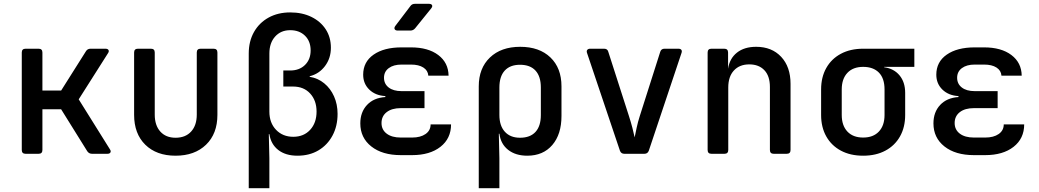

<svg xmlns="http://www.w3.org/2000/svg" viewBox="-20 -805 5440 1005"><path d="M114 0Q94 0 94 -20V-530Q94 -550 114 -550H182Q202 -550 202 -530V-331H300L430 -537Q438 -550 454 -550H532Q544 -550 548 -543Q552 -536 545 -526L392 -285L555 -24Q562 -14 558 -7Q554 0 542 0H462Q446 0 437 -13L300 -233H202V-20Q202 0 182 0Z M899 10Q799 10 740.5 -47.5Q682 -105 682 -204V-530Q682 -550 702 -550H770Q790 -550 790 -530V-205Q790 -149 819 -116.5Q848 -84 899 -84Q951 -84 980.5 -116.5Q1010 -149 1010 -205V-530Q1010 -550 1030 -550H1098Q1118 -550 1118 -530V-204Q1118 -105 1058.5 -47.5Q999 10 899 10Z M1282 180V-525Q1282 -589 1309.5 -637.5Q1337 -686 1386 -713Q1435 -740 1499 -740Q1562 -740 1610 -716.5Q1658 -693 1685 -651.5Q1712 -610 1712 -555Q1712 -500 1681 -459Q1650 -418 1601 -406V-403Q1644 -396 1677 -369Q1710 -342 1728.5 -300.5Q1747 -259 1747 -209Q1747 -145 1720.5 -95.5Q1694 -46 1647 -18Q1600 10 1537 10Q1475 10 1436.5 -20Q1398 -50 1390 -103H1387L1390 23V180ZM1515 -89Q1570 -89 1603.5 -125.5Q1637 -162 1637 -221Q1637 -279 1603.5 -315.5Q1570 -352 1514 -352H1463V-436H1499Q1547 -436 1576.5 -465Q1606 -494 1606 -541Q1606 -589 1576.5 -618Q1547 -647 1499 -647Q1450 -647 1420 -613.5Q1390 -580 1390 -525V-221Q1390 -162 1425 -125.5Q1460 -89 1515 -89Z M2137 7H2078Q1981 7 1923.5 -38.5Q1866 -84 1866 -159Q1866 -218 1901 -255.5Q1936 -293 1997 -297V-302Q1945 -305 1913 -336Q1881 -367 1881 -414Q1881 -481 1935.5 -519Q1990 -557 2082 -557H2131Q2221 -557 2274 -517Q2327 -477 2328 -409H2222Q2220 -436 2196 -451.5Q2172 -467 2131 -467H2082Q2040 -467 2015 -448.5Q1990 -430 1990 -398Q1990 -366 2014.5 -347Q2039 -328 2082 -328H2202V-239H2078Q2031 -239 2004 -218Q1977 -197 1977 -161Q1977 -126 2004 -105.5Q2031 -85 2078 -85H2137Q2181 -85 2207.5 -103.5Q2234 -122 2234 -154H2341Q2341 -80 2285.5 -36.5Q2230 7 2137 7ZM2062 -645Q2050 -645 2046 -652Q2042 -659 2049 -669L2128 -773Q2136 -785 2152 -785H2225Q2238 -785 2241.5 -778Q2245 -771 2237 -761L2153 -657Q2143 -645 2128 -645Z M2486 180V-353Q2486 -448 2544.5 -504Q2603 -560 2703 -560Q2803 -560 2861 -504.5Q2919 -449 2919 -353V-198Q2919 -102 2871 -46Q2823 10 2740 10Q2679 10 2640 -20.5Q2601 -51 2594 -105H2591L2594 23V180ZM2702 -84Q2755 -84 2783 -114.5Q2811 -145 2811 -203V-347Q2811 -405 2783 -435.5Q2755 -466 2702 -466Q2650 -466 2622 -435.5Q2594 -405 2594 -347V-203Q2594 -147 2622.5 -115.5Q2651 -84 2702 -84Z M3248 0Q3231 0 3225 -16L3053 -527Q3049 -538 3054 -544Q3059 -550 3069 -550H3142Q3160 -550 3164 -534L3272 -198Q3282 -167 3290 -136.5Q3298 -106 3302 -86Q3306 -106 3312.5 -136.5Q3319 -167 3329 -198L3436 -534Q3441 -550 3458 -550H3531Q3542 -550 3546.5 -544Q3551 -538 3547 -527L3376 -16Q3370 0 3353 0Z M3704 0Q3684 0 3684 -20V-530Q3684 -550 3704 -550H3771Q3791 -550 3791 -530V-445Q3799 -499 3837.5 -529.5Q3876 -560 3938 -560Q4020 -560 4069 -507.5Q4118 -455 4118 -366V-20Q4118 0 4098 0H4030Q4010 0 4010 -20V-350Q4010 -407 3981 -437.5Q3952 -468 3902 -468Q3851 -468 3821.5 -436Q3792 -404 3792 -347V-20Q3792 0 3772 0Z M4498 10Q4431 10 4381.5 -16.5Q4332 -43 4305 -91Q4278 -139 4278 -203V-337Q4278 -401 4305 -449Q4332 -497 4381.5 -523.5Q4431 -550 4498 -550H4766V-455H4608V-453Q4659 -446 4688.5 -410.5Q4718 -375 4718 -319V-203Q4718 -139 4691 -91Q4664 -43 4614.5 -16.5Q4565 10 4498 10ZM4498 -85Q4551 -85 4580.5 -116.5Q4610 -148 4610 -203V-337Q4610 -395 4580.5 -425Q4551 -455 4498 -455Q4445 -455 4415.5 -423.5Q4386 -392 4386 -337V-203Q4386 -148 4415.5 -116.5Q4445 -85 4498 -85Z M5137 7H5078Q4981 7 4923.5 -38.5Q4866 -84 4866 -159Q4866 -218 4901 -255.5Q4936 -293 4997 -297V-302Q4945 -305 4913 -336Q4881 -367 4881 -414Q4881 -481 4935.5 -519Q4990 -557 5082 -557H5131Q5221 -557 5274 -517Q5327 -477 5328 -409H5222Q5220 -436 5196 -451.5Q5172 -467 5131 -467H5082Q5040 -467 5015 -448.5Q4990 -430 4990 -398Q4990 -366 5014.5 -347Q5039 -328 5082 -328H5202V-239H5078Q5031 -239 5004 -218Q4977 -197 4977 -161Q4977 -126 5004 -105.5Q5031 -85 5078 -85H5137Q5181 -85 5207.5 -103.5Q5234 -122 5234 -154H5341Q5341 -80 5285.5 -36.5Q5230 7 5137 7Z"/></svg>

Font: Pitagon Sans Mono SemiBold
Style: Regular
Weight: 600
Monospace: yes
Designer: Travis Tran
Foundry: Pitagon
Version: Version 1.001; ttfautohint (v1.8.4.7-5d5b);gftools[0.9.26]